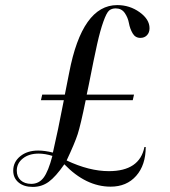

<svg xmlns="http://www.w3.org/2000/svg" viewBox="-20 -726 667 755"><path d="M231 -332H141L146 -354H235L252 -440Q303 -706 441 -706Q490 -706 529 -678Q568 -650 568 -615Q568 -598 558 -587.5Q548 -577 532 -577Q512 -577 501.5 -595Q491 -613 487 -635Q483 -657 470.5 -675Q458 -693 435 -693Q419 -693 409 -684.5Q399 -676 386.5 -641Q374 -606 362 -552.5Q350 -499 329 -392L321 -354H507L502 -332H317Q297 -234 285.5 -198.5Q274 -163 242 -95Q331 -53 408 -53Q529 -53 548 -148H553Q553 -77 515.5 -34.5Q478 8 415 8Q318 8 233 -80Q199 -31 171.5 -11Q144 9 109 9Q74 9 53 -8.5Q32 -26 32 -55Q32 -89 59.5 -111.5Q87 -134 130 -134Q156 -134 188 -126Q207 -207 231 -332ZM186 -113Q157 -122 132 -122Q94 -122 70 -103Q46 -84 46 -55Q46 -31 61.5 -17Q77 -3 103 -3Q133 -3 151.5 -27.5Q170 -52 186 -113Z"/></svg>

Font: Libre Caslon Display
Style: Regular
Weight: 400
Designer: Pablo Impallari, Rodrigo Fuenzalida
Foundry: Pablo Impallari, Rodrigo Fuenzalida
Version: Version 1.002